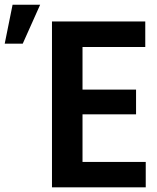

<svg xmlns="http://www.w3.org/2000/svg" viewBox="-112 -803 673 823"><path d="M512.7 -108.9V0H204.1V-108.9ZM241.7 -710.9V0H110.8V-710.9ZM471.2 -418.9V-313H204.1V-418.9ZM510.7 -710.9V-601.6H204.1V-710.9ZM-91.8 -615.7 -58.1 -782.7H60.1L-14.6 -615.7Z"/></svg>

Font: Roboto Condensed SemiBold
Style: Regular
Weight: 600
Designer: Christian Robertson
Foundry: Google
Version: Version 3.008; 2023